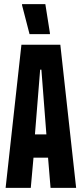

<svg xmlns="http://www.w3.org/2000/svg" viewBox="-20 -903 393 923"><path d="M7 0 83 -688H270L346 0H223L211 -145H141L128 0ZM148 -257H203L179 -568H173ZM122 -739 86 -878V-883H198L220 -744V-739Z"/></svg>

Font: Saira Ultra Condensed ExtraBold
Style: Regular
Weight: 800
Width: 1
Designer: Hector Gatti with collaboration of the Omnibus-Type team
Foundry: Omnibus-Type
Version: Version 1.001; ttfautohint (v1.8)